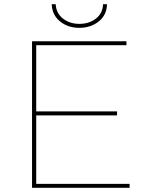

<svg xmlns="http://www.w3.org/2000/svg" viewBox="-20 -897 708 917"><path d="M133 0V-700H584V-681H153V-19H599V0ZM148 -346V-365H539V-346ZM359 -764Q305 -764 267 -794.5Q229 -825 227 -877H246Q248 -834 280.5 -808.5Q313 -783 359 -783Q406 -783 438.5 -808.5Q471 -834 472 -877H491Q490 -825 451.5 -794.5Q413 -764 359 -764Z"/></svg>

Font: Montserrat Thin
Style: Regular
Weight: 100
Designer: Julieta Ulanovsky
Foundry: Julieta Ulanovsky
Version: Version 9.000